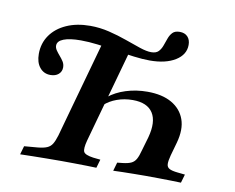

<svg xmlns="http://www.w3.org/2000/svg" viewBox="-71 -715 986 806"><g transform="rotate(10 422.0 -311.5)"><path d="M129 -350Q100.8 -350 83.5 -371.4Q66.1 -392.7 66.1 -429Q66.1 -474.2 90.3 -508.9Q114.5 -543.5 158.1 -562.9Q201.6 -582.3 258.9 -582.3Q300 -582.3 339.9 -572.6Q379.8 -562.9 415.7 -550Q451.6 -537.1 480.6 -527.4Q509.7 -517.7 529 -517.7Q550 -517.7 560.1 -528.2Q570.2 -538.7 575.8 -554.4Q581.5 -570.2 587.1 -585.9Q592.7 -601.6 602.8 -612.1Q612.9 -622.6 633.1 -622.6Q654.8 -622.6 666.9 -609.7Q679 -596.8 679 -575Q679 -533.1 637.9 -507.7Q596.8 -482.3 529 -482.3Q499.2 -482.3 461.3 -487.1Q423.4 -491.9 382.7 -498.8Q341.9 -505.6 302.8 -510.5Q263.7 -515.3 230.6 -515.3Q183.1 -515.3 157.3 -505.2Q131.5 -495.2 131.5 -475.8Q131.5 -466.1 138.3 -456Q145.2 -446 154 -435.9Q162.9 -425.8 169.8 -414.9Q176.6 -404 176.6 -390.3Q176.6 -372.6 163.7 -361.3Q150.8 -350 129 -350ZM233.1 -201.6 326.6 -537.1 441.9 -511.3 355.6 -201.6ZM236.3 -2.4Q206.5 -2.4 175.4 -2Q144.4 -1.6 115.3 -1.2Q86.3 -0.8 62.1 0L72.6 -36.3L129.8 -41.1Q154.8 -43.5 169 -49.6Q183.1 -55.6 191.1 -68.5Q199.2 -81.5 206.5 -105.6L233.1 -201.6H355.6L329 -105.6Q319.4 -69.4 325.4 -56.9Q331.5 -44.4 366.9 -39.5L397.6 -36.3L387.1 0Q370.2 -0.8 345.2 -1.2Q320.2 -1.6 292.3 -2Q264.5 -2.4 237.9 -2.4H238.7ZM543.5 -351.6Q606.5 -351.6 647.2 -328.2Q687.9 -304.8 702.8 -262.9Q717.7 -221 701.6 -162.9L685.5 -105.6Q679 -81.5 679.4 -67.7Q679.8 -54 691.1 -48Q702.4 -41.9 727.4 -39.5L758.1 -36.3L747.6 0Q730.6 -0.8 705.2 -1.2Q679.8 -1.6 651.6 -2Q623.4 -2.4 597.6 -2.4H596H594.4Q571.8 -2.4 546.4 -2Q521 -1.6 498.4 -1.2Q475.8 -0.8 458.9 0L469.4 -36.3L491.9 -38.7Q514.5 -41.1 527.8 -47.2Q541.1 -53.2 548.8 -66.9Q556.5 -80.6 562.9 -105.6L579.8 -163.7Q598.4 -232.3 574.6 -269.4Q550.8 -306.5 488.7 -306.5Q453.2 -306.5 421.8 -295.2Q390.3 -283.9 368.5 -263.7L378.2 -299.2Q408.9 -324.2 452 -337.9Q495.2 -351.6 543.5 -351.6Z"/></g></svg>

Font: Playfair 9pt
Style: Bold Italic
Weight: 700
Italic angle: -15.6°
Designer: Claus Eggers Sørensen
Foundry: Claus Eggers Sørensen
Version: Version 2.203